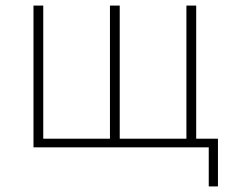

<svg xmlns="http://www.w3.org/2000/svg" viewBox="-20 -528 841 688"><path d="M728 0H100V-508H135V-31H374V-508H409V-31H648V-508H683V-31H761V140H728Z"/></svg>

Font: Plexus Sans ExtraLight
Style: Regular
Weight: 250
Version: Version 2.001;PS 002.001;hotconv 1.0.70;makeotf.lib2.5.58329